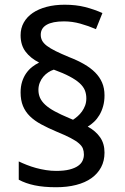

<svg xmlns="http://www.w3.org/2000/svg" viewBox="-20 -785 526 810"><path d="M66.9 -395Q66.9 -419.9 73.2 -440.2Q79.6 -460.4 90.6 -476.1Q101.6 -491.7 115.7 -502.7Q129.9 -513.7 145 -521Q108.4 -539.6 87.6 -567.4Q66.9 -595.2 66.9 -636.2Q66.9 -666 80.3 -689.9Q93.8 -713.9 118.2 -730.5Q142.6 -747.1 176.8 -756.1Q210.9 -765.1 252.9 -765.1Q300.3 -765.1 338.6 -755.4Q377 -745.6 412.1 -730L384.8 -662.1Q353 -675.8 318.8 -685.3Q284.7 -694.8 250 -694.8Q201.7 -694.8 176.8 -680.4Q151.9 -666 151.9 -638.2Q151.9 -625 157.7 -613.8Q163.6 -602.5 177.5 -591.8Q191.4 -581.1 214.6 -569.6Q237.8 -558.1 272 -543.9Q307.1 -530.3 334.7 -514.4Q362.3 -498.5 381.3 -479.5Q400.4 -460.4 410.6 -436.8Q420.9 -413.1 420.9 -382.8Q420.9 -357.4 415 -336.7Q409.2 -315.9 399.2 -299.3Q389.2 -282.7 376.5 -270.8Q363.8 -258.8 350.1 -251Q383.8 -232.4 402.3 -205.8Q420.9 -179.2 420.9 -141.1Q420.9 -106.4 406.5 -79.3Q392.1 -52.2 365.7 -33.4Q339.4 -14.6 301.5 -4.9Q263.7 4.9 216.8 4.9Q164.1 4.9 126 -3.2Q87.9 -11.2 59.1 -26.9V-104Q74.2 -96.7 92.8 -89.4Q111.3 -82 131.8 -76.4Q152.3 -70.8 174.1 -67.4Q195.8 -64 216.8 -64Q250.5 -64 273.2 -69.8Q295.9 -75.7 309.3 -85.2Q322.8 -94.7 328.4 -107.2Q334 -119.6 334 -132.8Q334 -147 329.8 -158Q325.7 -168.9 313.2 -179.9Q300.8 -190.9 277.8 -202.9Q254.9 -214.8 217.8 -230Q182.1 -245.1 154.1 -260.3Q126 -275.4 106.4 -294.4Q86.9 -313.5 76.9 -337.9Q66.9 -362.3 66.9 -395ZM142.1 -405.8Q142.1 -387.7 148.9 -372.3Q155.8 -356.9 171.1 -342.8Q186.5 -328.6 211.2 -315.2Q235.8 -301.8 271 -287.1L288.1 -279.8Q297.9 -286.1 307.9 -294.9Q317.9 -303.7 325.9 -314.9Q334 -326.2 339.1 -339.8Q344.2 -353.5 344.2 -370.1Q344.2 -388.7 337.9 -404.3Q331.5 -419.9 315.7 -434.3Q299.8 -448.7 273.4 -462.6Q247.1 -476.6 207 -491.2Q194.8 -487.3 183.3 -479.7Q171.9 -472.2 162.6 -461.2Q153.3 -450.2 147.7 -436Q142.1 -421.9 142.1 -405.8Z"/></svg>

Font: Puppies Kittens
Style: Regular
Weight: 400
Foundry: Ascender Corporation and Peter Mawhorter
Version: Version 0.1